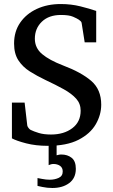

<svg xmlns="http://www.w3.org/2000/svg" viewBox="-20 -707 561 952"><path d="M481.9 -188Q481.9 -137.7 454.8 -90.8Q427.7 -43.9 369.4 -13.9Q311 16.1 216.8 16.1Q157.7 16.1 109.6 3.7Q61.5 -8.8 39.1 -21V-198.2H102.1L115.2 -85Q116.2 -79.1 121.6 -72.3Q127 -65.4 131.8 -63Q147.5 -55.2 172.4 -47.6Q197.3 -40 232.9 -40Q296.9 -40 338.4 -71.3Q379.9 -102.5 379.9 -158.2Q379.9 -192.9 357.9 -217.5Q335.9 -242.2 296.6 -264.2Q257.3 -286.1 204.1 -311Q163.1 -330.6 127.9 -352.8Q92.8 -375 71.3 -407.7Q49.8 -440.4 49.8 -491.2Q49.8 -550.8 80.1 -594.7Q110.4 -638.7 162.6 -662.8Q214.8 -687 280.8 -687Q333 -687 378.7 -675.5Q424.3 -664.1 457 -652.8V-497.1H399.9L384.8 -592.8Q384.3 -598.1 379.4 -602.5Q374.5 -606.9 370.1 -609.9Q362.3 -615.2 342.3 -624Q322.3 -632.8 282.2 -632.8Q222.2 -632.8 187.5 -599.4Q152.8 -565.9 152.8 -515.1Q152.8 -469.2 188.7 -439Q224.6 -408.7 292 -382.8Q382.8 -348.6 432.4 -305.9Q481.9 -263.2 481.9 -188ZM356 129.9Q356 176.3 323.2 200.7Q290.5 225.1 239.7 225.1Q213.9 225.1 189.9 220Q166 214.8 166 214.8V175.8Q166 175.8 187.3 179.9Q208.5 184.1 227.1 184.1Q251 184.1 271 175Q291 166 291 143.1Q291 124.5 277.6 115.2Q264.2 106 244.1 106Q237.3 106 229.2 108.9Q221.2 111.8 221.2 111.8V-25.4H260.7V63Q266.1 62 271 60.5Q275.9 59.1 284.2 59.1Q314.5 59.1 335.2 75.4Q356 91.8 356 129.9Z"/></svg>

Font: Charis
Style: Regular
Weight: 400
Designer: Walt Agee, Miriam Martin, Annie Olsen, Victor Gaultney, Lorna Priest, Alan Ward, Bob Hallissy, Martin Hosken, Sharon Cor
Foundry: SIL Global
Version: Version 7.000